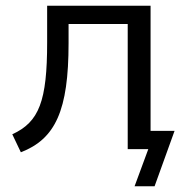

<svg xmlns="http://www.w3.org/2000/svg" viewBox="-20 -522 653 672"><path d="M23 -52 53 11C174 -36 220 -135 220 -371V-438H427V0H499L451 130H521L591 -64H507V-502H145V-374C145 -168 117 -95 23 -52Z"/></svg>

Font: Poppy and Pepper
Style: Regular
Weight: 400
Designer: Thy Ha
Foundry: Thy Ha
Version: Version 0.001;Glyphs 3.2 (3227)